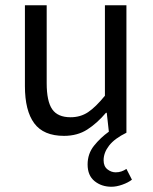

<svg xmlns="http://www.w3.org/2000/svg" viewBox="-20 -506 584 732"><path d="M405 206Q367 206 340.5 184.5Q314 163 314 121Q314 80 338.5 49.5Q363 19 395 -4L387 -76H384Q350 -36 312.5 -12Q275 12 224 12Q146 12 110.5 -36Q75 -84 75 -178V-486H158V-189Q158 -120 179 -89.5Q200 -59 249 -59Q287 -59 316 -78.5Q345 -98 380 -141V-486H462V0Q417 22 396 49Q375 76 375 105Q375 128 389.5 139.5Q404 151 421 151Q433 151 443 147.5Q453 144 462 138L483 179Q469 190 446.5 198Q424 206 405 206Z"/></svg>

Font: Swei Fan Sans CJK TC
Style: Regular
Weight: 400
Version: Version 2.130